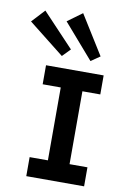

<svg xmlns="http://www.w3.org/2000/svg" viewBox="-172 -948 658 1004"><g transform="rotate(10 157.0 -445.5)"><path d="M42 -589H348V-488H253V-101H348V0H41V-101H138V-488H42ZM186 -891 315 -684 267 -651 108 -834ZM-11 -870 156 -693 115 -651 -75 -801Z"/></g></svg>

Font: Podkova
Style: Bold
Weight: 700
Designer: Ilya Yudin
Foundry: Cyreal (www.cyreal.org)
Version: Version 2.102; ttfautohint (v1.8.1.43-b0c9)